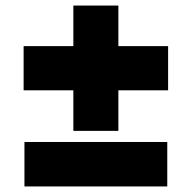

<svg xmlns="http://www.w3.org/2000/svg" viewBox="-20 -671 690 691"><path d="M65 -346V-505H585V-346ZM244 -200V-651H406V-200ZM68 0V-160H582V0Z"/></svg>

Font: Azeret Mono ExtraBold
Style: Regular
Weight: 800
Designer: Martin Vácha
Foundry: Displaay
Version: Version 1.002